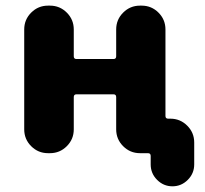

<svg xmlns="http://www.w3.org/2000/svg" viewBox="-20 -567 733 685"><path d="M252.9 -230.5Q243.2 -230.5 243.2 -220.7V-105.5Q243.2 -70.3 218.3 -45.4Q193.4 -20.5 158.2 -20.5H151.4Q116.2 -20.5 91.3 -45.4Q66.4 -70.3 66.4 -105.5V-461.9Q66.4 -497.1 91.3 -522Q116.2 -546.9 151.4 -546.9H158.2Q193.4 -546.9 218.3 -522Q243.2 -497.1 243.2 -461.9V-366.2Q243.2 -356.4 252.9 -356.4H384.8Q394.5 -356.4 394.5 -366.2V-461.9Q394.5 -497.1 419.4 -522Q444.3 -546.9 479.5 -546.9H485.4Q520.5 -546.9 545.4 -522Q570.3 -497.1 570.3 -461.9V-153.3Q570.3 -143.6 580.1 -143.6H587.9Q623 -143.6 647.9 -118.7Q672.9 -93.8 672.9 -58.6V19.5Q672.9 51.8 649.9 74.7Q627 97.7 595.2 97.7Q563.5 97.7 540.5 74.7Q517.6 51.8 517.6 19.5V-10.7Q517.6 -20.5 507.8 -20.5H479.5Q444.3 -20.5 419.4 -45.4Q394.5 -70.3 394.5 -105.5V-220.7Q394.5 -230.5 384.8 -230.5Z"/></svg>

Font: Gen Jyuu GothicX Heavy
Style: Bold
Weight: 900
Designer: [Source Han Sans]
Ryoko NISHIZUKA  (kana & ideographs); Paul D. Hunt (Latin, Greek & Cyrillic); Wenlong ZHANG  (bopomofo
Version: Version 1.002.20150607